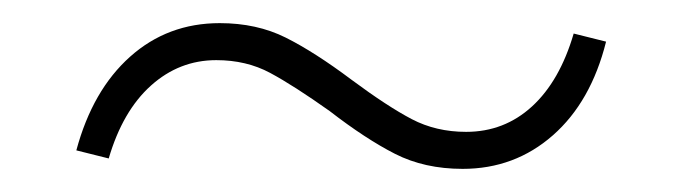

<svg xmlns="http://www.w3.org/2000/svg" viewBox="-20 -312 590 166"><path d="M265 -216Q234 -238 213.5 -249Q193 -260 167 -260Q135 -260 110.5 -238Q86 -216 74 -175L46 -182Q60 -234 92.5 -263Q125 -292 170 -292Q202 -292 227 -279.5Q252 -267 284 -243Q315 -220 336 -209Q357 -198 383 -198Q416 -198 440 -220Q464 -242 476 -283L504 -276Q491 -224 458 -195Q425 -166 380 -166Q347 -166 321.5 -179Q296 -192 265 -216Z"/></svg>

Font: Ysabeau SC Light
Style: Regular
Weight: 300
Designer: Christian Thalmann (Catharsis Fonts)
Version: Version 0.003